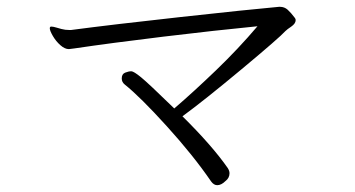

<svg xmlns="http://www.w3.org/2000/svg" viewBox="-20 -591 1040 563"><path d="M845 -538Q847 -535 847 -532Q847 -522 834 -513Q822 -505 817 -500Q800 -481 689 -388.5Q578 -296 515 -250Q602 -164 648 -98Q653 -90 653 -83Q653 -69 641 -60Q629 -48 617 -48Q607 -48 599 -59Q547 -135 469 -221Q391 -307 346 -343Q337 -350 337 -361Q337 -374 347 -378Q357 -382 365 -382Q372 -382 393.5 -364.5Q415 -347 491 -273Q548 -322 613.5 -385Q679 -448 735 -514Q612 -502 459 -483.5Q306 -465 198 -449Q185 -447 182 -447Q170 -447 157 -458.5Q144 -470 135 -485.5Q126 -501 126 -508Q126 -512 129 -513H131Q136 -513 146 -510Q156 -507 160 -506Q171 -503 184 -503H188Q309 -519 509 -541Q709 -563 798 -571H801Q814 -571 823.5 -562.5Q833 -554 845 -538Z"/></svg>

Font: JyunsaiKaai Light
Style: Regular
Weight: 300
Designer: Fontworks Inc.
Version: Version 0.030;April 7, 2024;FontCreator 14.0.0.2901 64-bit